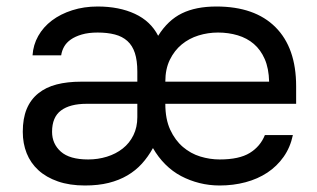

<svg xmlns="http://www.w3.org/2000/svg" viewBox="-20 -560 975 590"><path d="M241 10Q282 10 314 2Q346 -6 371.5 -21Q397 -36 416 -57Q435 -78 450 -105Q466 -77 488 -55Q510 -33 536.5 -19Q563 -5 593 2.5Q623 10 655 10Q697 10 734.5 0Q772 -10 801.5 -29.5Q831 -49 851.5 -78Q872 -107 880 -145H794Q780 -110 747.5 -90Q715 -70 655 -70Q625 -70 595.5 -79Q566 -88 542 -108.5Q518 -129 503 -161.5Q488 -194 488 -241H890V-295Q890 -413 826.5 -476.5Q763 -540 645 -540Q582 -540 539 -519Q496 -498 466 -450Q443 -495 394.5 -517.5Q346 -540 280 -540Q238 -540 202 -528.5Q166 -517 139.5 -497Q113 -477 97.5 -449.5Q82 -422 80 -390H168Q170 -404 177 -416.5Q184 -429 197.5 -438.5Q211 -448 231.5 -454Q252 -460 280 -460Q310 -460 333 -454Q356 -448 371.5 -434Q387 -420 394.5 -397Q402 -374 402 -340V-309H229Q187 -309 154 -300.5Q121 -292 97.5 -273Q74 -254 62 -225Q50 -196 50 -155Q50 -119 62 -89Q74 -59 98 -37Q122 -15 158 -2.5Q194 10 241 10ZM251 -70Q194 -70 167 -94Q140 -118 140 -155Q140 -200 167.5 -220.5Q195 -241 246 -241H402V-200Q402 -169 390 -144.5Q378 -120 357 -103.5Q336 -87 308.5 -78.5Q281 -70 251 -70ZM650 -460Q682 -460 710.5 -451.5Q739 -443 760 -425Q781 -407 793.5 -378.5Q806 -350 807 -309H488Q488 -348 502 -376.5Q516 -405 538.5 -423.5Q561 -442 590 -451Q619 -460 650 -460Z"/></svg>

Font: Golos Text VF
Style: Regular
Weight: 400
Designer: A.Korolkova, Vitaly Kuzmin
Foundry: ParaType Ltd
Version: Version 2.005